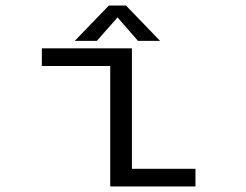

<svg xmlns="http://www.w3.org/2000/svg" viewBox="-20 -675 890 695"><path d="M559.5 -527H479.5L405.5 -612L330.5 -527H250.5L374 -655H436ZM457.5 -64H687.5V0H379V-436H131.5V-500H457.5Z"/></svg>

Font: League Mono Wide Light
Style: Regular
Weight: 300
Width: 8
Designer: Tyler Finck
Foundry: The League of Moveable Type / Tyler Finck
Version: Version 2.210